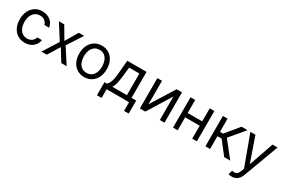

<svg xmlns="http://www.w3.org/2000/svg" viewBox="89 -1670 4384 2991"><g transform="rotate(30 2281.0 -174.5)"><path d="M298.3 11.4Q221.6 11.4 166.2 -24.9Q110.8 -61.1 81 -124.6Q51.1 -188.2 51.1 -269.9Q51.1 -353 81.9 -416.7Q112.6 -480.5 167.8 -516.5Q223 -552.6 296.9 -552.6Q354.4 -552.6 400.6 -531.2Q446.7 -509.9 476.2 -471.6Q505.7 -433.2 512.8 -382.1H429Q419.4 -419.4 386.5 -448.3Q353.7 -477.3 298.3 -477.3Q224.8 -477.3 179.9 -421.3Q134.9 -365.4 134.9 -272.7Q134.9 -177.9 179.3 -120.9Q223.7 -63.9 298.3 -63.9Q347.3 -63.9 382.3 -89.1Q417.3 -114.3 429 -159.1H512.8Q505.7 -110.8 477.8 -72.3Q449.9 -33.7 404.3 -11.2Q358.7 11.4 298.3 11.4Z M691.8 -545.5 822.4 -322.4 953.1 -545.5H1049.7L873.6 -272.7L1049.7 0H953.1L822.4 -211.6L691.8 0H595.2L768.5 -272.7L595.2 -545.5Z M1367.9 11.4Q1294 11.4 1238.5 -23.8Q1182.9 -58.9 1151.8 -122.2Q1120.7 -185.4 1120.7 -269.9Q1120.7 -355.1 1151.8 -418.7Q1182.9 -482.2 1238.5 -517.4Q1294 -552.6 1367.9 -552.6Q1441.8 -552.6 1497.3 -517.4Q1552.9 -482.2 1584 -418.7Q1615.1 -355.1 1615.1 -269.9Q1615.1 -185.4 1584 -122.2Q1552.9 -58.9 1497.3 -23.8Q1441.8 11.4 1367.9 11.4ZM1367.9 -63.9Q1424 -63.9 1460.2 -92.7Q1496.4 -121.4 1513.8 -168.3Q1531.2 -215.2 1531.2 -269.9Q1531.2 -324.6 1513.8 -371.8Q1496.4 -419 1460.2 -448.2Q1424 -477.3 1367.9 -477.3Q1311.8 -477.3 1275.6 -448.2Q1239.3 -419 1221.9 -371.8Q1204.5 -324.6 1204.5 -269.9Q1204.5 -215.2 1221.9 -168.3Q1239.3 -121.4 1275.6 -92.7Q1311.8 -63.9 1367.9 -63.9Z M1684.7 156.2V-78.1H1730.1Q1752.1 -101.2 1766.7 -130.3Q1781.2 -159.4 1790.8 -206.3Q1800.4 -253.2 1806.8 -329.5L1825.3 -545.5H2171.9V-78.1H2255.7V156.2H2171.9V0H1768.5V156.2ZM1825.3 -78.1H2088.1V-467.3H1903.4L1889.2 -329.5Q1880.3 -244 1867.2 -180Q1854 -116.1 1825.3 -78.1Z M2450.3 -123.6 2713.1 -545.5H2809.7V0H2725.9V-421.9L2464.5 0H2366.5V-545.5H2450.3Z M3046.9 -545.5V-311.1H3308.2V-545.5H3392V0H3308.2V-233H3046.9V0H2963.1V-545.5Z M3545.5 0V-545.5H3629.3V-308.2H3684.7L3880.7 -545.5H3988.6L3768.5 -282.7L3991.5 0H3883.5L3704.5 -230.1H3629.3V0Z M4136.4 204.5Q4115.1 204.5 4098.4 201.2Q4081.7 197.8 4075.3 194.6L4096.6 120.7Q4127.1 128.6 4150.6 126.4Q4174 124.3 4192.3 105.6Q4210.6 87 4225.9 45.5L4241.5 2.8L4039.8 -545.5H4130.7L4281.2 -110.8H4286.9L4437.5 -545.5H4528.4L4296.9 79.5Q4250.4 204.5 4136.4 204.5Z"/></g></svg>

Font: Inter Alia
Style: Regular
Weight: 400
Designer: Rasmus Andersson (Latin, Greek, Cyrillic etc.) and Evan from Shavian.info (Shavian, old style figures)
Foundry: Shavian.info
Version: Version 0.001;git-37ab20767